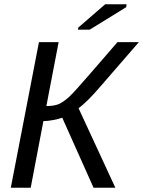

<svg xmlns="http://www.w3.org/2000/svg" viewBox="-20 -887 676 907"><path d="M164 -688H257L199 -386Q234 -386 257 -395Q268 -400 280.5 -408.5Q293 -417 306 -429Q319 -441 344 -468.5Q369 -496 406 -539L535 -688H636L460 -485Q391 -404 351 -376L525 0H422L274 -331Q258 -325 232 -320Q206 -315 185 -315L125 0H31ZM348 -747 350 -757 477 -867H578L576 -853L404 -747Z"/></svg>

Font: Libra Sans Modern
Style: Italic
Weight: 400
Italic angle: -12°
Foundry: Stefan Peev, Context Ltd
Version: Version 1.000